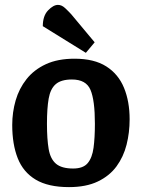

<svg xmlns="http://www.w3.org/2000/svg" viewBox="-20 -751 580 785"><path d="M262 14Q177 14 126 -16.5Q75 -47 52.5 -104Q30 -161 30 -240Q30 -292 44 -340.5Q58 -389 88.5 -427.5Q119 -466 167.5 -488.5Q216 -511 285 -511Q365 -511 414.5 -479.5Q464 -448 487 -392Q510 -336 510 -263Q510 -209 497.5 -159.5Q485 -110 456.5 -71Q428 -32 380 -9Q332 14 262 14ZM279 -62Q320 -62 338.5 -84Q357 -106 362.5 -147Q368 -188 368 -245Q368 -341 350 -383.5Q332 -426 274 -426Q230 -426 208 -407Q186 -388 179 -348Q172 -308 172 -245Q172 -182 179 -141.5Q186 -101 209 -81.5Q232 -62 279 -62ZM155 -644Q155 -686 176.5 -708.5Q198 -731 217 -731Q232 -731 245.5 -718.5Q259 -706 271 -693L367 -578L331 -535Z"/></svg>

Font: Faustina VF Beta
Style: Regular
Weight: 400
Designer: Alfonso Garcia
Foundry: Omnibus-Type
Version: Version 1.006